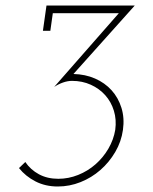

<svg xmlns="http://www.w3.org/2000/svg" viewBox="-20 -670 555 698"><path d="M177 -354 412 -622H172L163 -558H136L149 -650H470L247 -401Q290 -400 325.5 -384.5Q361 -369 385.5 -342Q410 -315 421.5 -278Q433 -241 427 -198Q421 -155 399 -117.5Q377 -80 345 -52Q313 -24 273 -8Q233 8 190 8Q145 8 109 -10.5Q73 -29 49 -59L72 -81Q91 -53 121.5 -36.5Q152 -20 192 -20Q229 -20 264 -34Q299 -48 327 -72.5Q355 -97 374 -129.5Q393 -162 399 -198Q404 -235 394 -267.5Q384 -300 362.5 -324Q341 -348 310 -362Q279 -376 242 -376Q226 -376 209 -370Q192 -364 177 -354Z"/></svg>

Font: Josefin Slab Light
Style: Italic
Weight: 300
Italic angle: -12°
Designer: Santiago Orozco
Foundry: Typemade
Version: Version 2.000